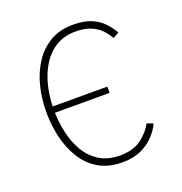

<svg xmlns="http://www.w3.org/2000/svg" viewBox="-130 -825 900 950"><g transform="rotate(-20 320.0 -350.0)"><path d="M91 -333V-366H412V-333ZM356 12Q283.5 12 231.8 -18.2Q180 -48.5 147.8 -100.2Q115.5 -152 100.2 -216.8Q85 -281.5 85 -350Q85 -420 101.2 -484.8Q117.5 -549.5 151 -600.8Q184.5 -652 235.2 -682Q286 -712 355 -712Q414 -712 452.2 -695.8Q490.5 -679.5 514.5 -653.5Q538.5 -627.5 555 -599L524 -581Q510 -605 489.8 -626.8Q469.5 -648.5 437.2 -662.2Q405 -676 355 -676Q296 -676 252.5 -649Q209 -622 180.5 -576Q152 -530 138 -471.5Q124 -413 124 -350Q124 -288 136.8 -229.5Q149.5 -171 177 -124.8Q204.5 -78.5 248.8 -51.2Q293 -24 356 -24Q426.5 -24 469.5 -56.8Q512.5 -89.5 532 -129L565 -116Q550 -84 522.5 -54.8Q495 -25.5 453.8 -6.8Q412.5 12 356 12Z"/></g></svg>

Font: Overpass Thin
Style: Regular
Weight: 250
Designer: Delve Withrington, Dave Bailey, Thomas Jockin
Foundry: Delve Fonts LLC
Version: Version 4.000